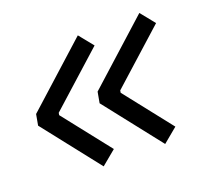

<svg xmlns="http://www.w3.org/2000/svg" viewBox="-91 -611 768 709"><g transform="rotate(-20 293.0 -256.5)"><path d="M203.1 -12.7 260.3 -60.1 113.3 -246.6 114.7 -255.4 324.2 -443.8 278.8 -500 34.7 -279.8 26.9 -236.8ZM444.8 -12.7 502 -60.1 355 -246.6 356.4 -255.4 565.9 -443.8 520.5 -500 276.4 -279.8 268.6 -236.8Z"/></g></svg>

Font: Cascadia Code PL SemiLight
Style: Italic
Weight: 350
Italic angle: -10°
Monospace: yes
Designer: Aaron Bell
Foundry: Saja Typeworks
Version: Version 2404.023